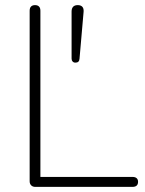

<svg xmlns="http://www.w3.org/2000/svg" viewBox="-20 -731 567 751"><path d="M118 0Q108 0 102 -6Q96 -12 96 -22V-689Q96 -700 101.5 -705.5Q107 -711 117 -711Q127 -711 132.5 -705.5Q138 -700 138 -689V-39H498Q509 -39 514.5 -34Q520 -29 520 -20Q520 -10 514.5 -5Q509 0 498 0ZM275 -486Q268 -486 264 -490.5Q260 -495 260 -502V-686Q260 -698 266 -704.5Q272 -711 284 -711Q296 -711 302 -704.5Q308 -698 307 -685L291 -501Q290 -486 275 -486Z"/></svg>

Font: Nunito ExtraLight ExtraLight
Style: Regular
Weight: 250
Version: Version 3.602